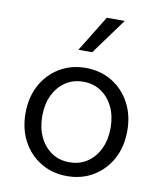

<svg xmlns="http://www.w3.org/2000/svg" viewBox="-86 -830 773 916"><g transform="rotate(10 300.5 -372.5)"><path d="M300 16Q229 16 173 -18Q117 -52 85.5 -111Q54 -170 54 -246Q54 -322 85.5 -381Q117 -440 173 -474Q229 -508 300 -508Q372 -508 428 -474Q484 -440 515.5 -381Q547 -322 547 -246Q547 -170 515.5 -111Q484 -52 428 -18Q372 16 300 16ZM300 -51Q350 -51 387 -76Q424 -101 445 -145Q466 -189 466 -246Q466 -304 445 -347.5Q424 -391 387 -416Q350 -441 300 -441Q251 -441 214 -416Q177 -391 156 -347.5Q135 -304 135 -246Q135 -189 156 -145Q177 -101 214 -76Q251 -51 300 -51ZM444 -761 317 -587H250L357 -761Z"/></g></svg>

Font: Wix Madefor Text
Style: Regular
Weight: 400
Designer: Dalton Maag Ltd
Foundry: Dalton Maag Ltd
Version: Version 3.100